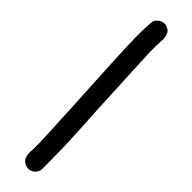

<svg xmlns="http://www.w3.org/2000/svg" viewBox="-328 -755 924 924"><g transform="rotate(45 134.5 -293.0)"><path d="M105.5 156.2C109.4 165 114.3 170.9 121.1 175.8C127.9 180.7 135.7 183.6 144.5 184.6C147.5 185.5 149.4 185.5 151.4 185.5C158.2 185.5 164.1 184.6 169.9 181.6C177.7 178.7 184.6 172.9 190.4 165C196.3 157.2 199.2 149.4 199.2 141.6V94.7C199.2 44.9 198.2 -4.9 196.3 -54.7C193.4 -119.1 189.5 -184.6 185.5 -250C182.6 -305.7 180.7 -361.3 177.7 -417C174.8 -472.7 171.9 -528.3 169.9 -584L168 -621.1V-658.2C168 -667 168 -676.8 168.9 -685.5C168.9 -695.3 168.9 -705.1 169.9 -713.9C169.9 -722.7 168.9 -730.5 166 -739.3C163.1 -748 159.2 -755.9 153.3 -760.7C146.5 -765.6 138.7 -769.5 129.9 -771.5C126 -772.5 122.1 -772.5 119.1 -772.5C114.3 -772.5 109.4 -771.5 104.5 -769.5C96.7 -766.6 89.8 -761.7 83 -754.9C76.2 -748 73.2 -740.2 72.3 -731.4C71.3 -718.8 71.3 -706.1 70.3 -693.4C69.3 -680.7 69.3 -668 69.3 -655.3V-618.2C70.3 -605.5 70.3 -592.8 70.3 -580.1C72.3 -524.4 75.2 -467.8 78.1 -412.1C81.1 -356.4 84 -299.8 86.9 -244.1C89.8 -193.4 92.8 -142.6 94.7 -90.8C97.7 -40 99.6 10.7 101.6 61.5V96.7C100.6 107.4 100.6 119.1 100.6 130.9C100.6 139.6 102.5 147.5 105.5 156.2Z"/></g></svg>

Font: Citrustime FakeCyr
Style: Regular
Weight: 400
Version: Version 1.1